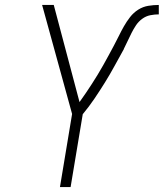

<svg xmlns="http://www.w3.org/2000/svg" viewBox="-20 -755 661 775"><path d="M222 0 271 -295 150 -735H197L301 -343Q314 -361 326.5 -379.5Q339 -398 351 -416.5Q363 -435 374.5 -454Q386 -473 397 -492.5Q408 -512 418.5 -531.5Q429 -551 439.5 -570.5Q450 -590 459.5 -609.5Q469 -629 480 -648.5Q491 -668 505 -686Q519 -704 538 -716Q557 -728 578.5 -731.5Q600 -735 621 -735V-697Q604 -697 586.5 -693.5Q569 -690 554 -679Q539 -668 529 -653Q519 -638 511 -622Q503 -606 495.5 -590Q488 -574 480 -558V-557Q461 -523 442.5 -489Q424 -455 403.5 -422Q383 -389 361 -356.5Q339 -324 314 -294L265 0Z"/></svg>

Font: Iosevka SS04 XLt Ex Obl
Style: Regular
Weight: 200
Width: 7
Italic angle: -9°
Monospace: yes
Designer: Belleve Invis
Foundry: Belleve Invis
Version: Version 19.0.0; ttfautohint (v1.8.4)